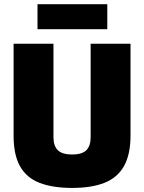

<svg xmlns="http://www.w3.org/2000/svg" viewBox="-20 -883 687 915"><path d="M323.7 12.6Q232 12.6 169.8 -11.1Q107.6 -34.7 76.2 -89.3Q44.8 -143.9 44.8 -235.5V-674.5H234.8V-229.2Q234.8 -186.5 256.2 -166.6Q277.6 -146.7 323.7 -146.7Q370.3 -146.7 391.2 -166.8Q412 -186.9 412 -229.2V-674.5H602V-237.7Q602 -146.1 570.6 -90.9Q539.2 -35.8 477.5 -11.6Q415.9 12.6 323.7 12.6ZM158.7 -743.8V-862.9H491.3V-743.8Z"/></svg>

Font: Titillium Web SemiBold
Style: Regular
Weight: 600
Designer: Mohamed Gaber, Accademia di Belle Arti di Urbino
Foundry: Kief Type Foundry, Accademia di Belle Arti di Urbino
Version: Version 3.000; ttfautohint (v1.8.4)